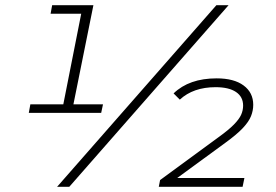

<svg xmlns="http://www.w3.org/2000/svg" viewBox="-20 -720 1065 740"><path d="M91 -285 97 -318H224L293 -667H175L181 -700H340L263 -318H377L370 -285ZM200 0 814 -700H861L247 0ZM592 0 597 -26 822 -191Q861 -219 881.5 -240Q902 -261 909.5 -278Q917 -295 917 -313Q917 -347 889.5 -365.5Q862 -384 811 -384Q725 -384 673 -336L649 -360Q709 -418 815 -418Q882 -418 919 -390.5Q956 -363 956 -316Q956 -294 947.5 -272.5Q939 -251 916 -226.5Q893 -202 849 -170L663 -34H922L915 0Z"/></svg>

Font: Montserrat Light
Style: Italic
Weight: 300
Italic angle: -11.3°
Designer: Julieta Ulanovsky
Foundry: Julieta Ulanovsky
Version: Version 9.000; ttfautohint (v1.8.4.7-5d5b)